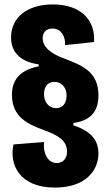

<svg xmlns="http://www.w3.org/2000/svg" viewBox="-20 -696 491 868"><path d="M228 152C367 152 425 75 425 -3C425 -51 403 -100 312 -129V-140C410 -153 425 -216 425 -265C425 -373 351 -401 261 -435C211 -454 173 -483 173 -523C173 -548 187 -567 217 -567C261 -567 277 -523 274 -492L405 -506C412 -602 349 -676 219 -676C102 -676 30 -616 30 -527C30 -470 61 -418 155 -405V-396C55 -377 34 -319 34 -268C34 -167 105 -135 178 -108C241 -85 283 -62 283 -10C283 20 265 41 237 41C195 41 174 -4 179 -54L41 -43C21 47 67 152 228 152ZM234 -207C200 -207 179 -235 179 -270C179 -298 191 -326 226 -326C257 -326 281 -302 281 -264C281 -229 263 -207 234 -207Z"/></svg>

Font: Bricolage Grotesque 10pt Condensed ExtraBold
Style: Regular
Weight: 800
Width: 3
Designer: Mathieu Triay
Foundry: Atelier Triay
Version: Version 1.000;gftools[0.9.29]